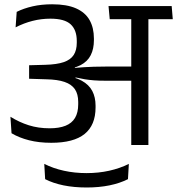

<svg xmlns="http://www.w3.org/2000/svg" viewBox="-20 -660 806 874"><path d="M766.5 -572.5 761.5 -632.5H474L479.5 -572.5ZM577.5 0H655.5V-595H577.5ZM27.5 -128.5 32.5 -53.5Q67 -33 112.2 -21.5Q157.5 -10 213.5 -10Q315.5 -10 365.2 -50.2Q415 -90.5 415 -171V-179Q415 -217.5 400 -246Q385 -274.5 352.2 -292.5Q319.5 -310.5 266 -318L265 -344.5Q315 -347 346.8 -363.5Q378.5 -380 393 -408.8Q407.5 -437.5 407.5 -477.5V-484.5Q407.5 -533.5 387.8 -568.5Q368 -603.5 326 -622Q284 -640.5 217.5 -640.5Q169 -640.5 128.5 -631.2Q88 -622 56 -606L51 -535.5Q89 -555 128.5 -565Q168 -575 209.5 -575Q274 -575 301.8 -549.2Q329.5 -523.5 329.5 -473.5V-465.5Q329.5 -431.5 315.5 -409.8Q301.5 -388 270.2 -377.2Q239 -366.5 186.5 -365L112.5 -363V-301.5L191 -299Q242 -298 274 -287Q306 -276 321 -253.8Q336 -231.5 336 -196V-185.5Q336 -147.5 321.5 -123.2Q307 -99 278 -87.5Q249 -76 206 -76Q154.5 -76 111 -89.8Q67.5 -103.5 27.5 -128.5ZM260 -351V-311L322 -298.5L324 -307.5Q346 -302.5 365.8 -299.2Q385.5 -296 408.2 -294.2Q431 -292.5 461.5 -292.5H606V-357H460Q429 -357 406.5 -356.2Q384 -355.5 364 -354.2Q344 -353 321 -351L320 -358ZM374.5 193.5Q431 193.5 478.5 183.8Q526 174 562.5 155.5L566.5 86Q525.5 106.5 477 117.2Q428.5 128 374 128Q319.5 128 270.8 117.2Q222 106.5 181.5 86L185.5 155.5Q221.5 174 269.2 183.8Q317 193.5 374.5 193.5Z"/></svg>

Font: Anek Devanagari
Style: Regular
Weight: 400
Designer: Kailash Malviya (Devanagari) & Yesha Goshar (Latin)
Foundry: Ek Type
Version: Version 1.003